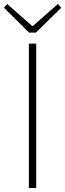

<svg xmlns="http://www.w3.org/2000/svg" viewBox="-35 -945 328 965"><path d="M110 0V-726H147V0ZM111 -781 -15 -906 1 -925 126 -815H131L256 -925L273 -906L145 -781Z"/></svg>

Font: Shanggu Sans SC VF
Style: Regular
Weight: 250
Designer: GuiWonder
Version: Version 1.021